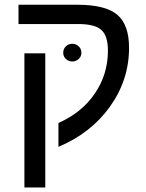

<svg xmlns="http://www.w3.org/2000/svg" viewBox="-20 -619 630 826"><path d="M174.8 -389.6Q174.8 -245.1 174.8 187.5Q152.3 187.5 85 187.5Q85 163.1 85 130.9Q85 -29.3 85 -389.6Q107.4 -389.6 174.8 -389.6ZM59.6 -598.6Q123 -598.6 312.5 -598.6Q433.6 -598.6 484.4 -555.7Q535.2 -512.7 535.2 -413.1Q535.2 -275.4 453.1 -160.2Q371.1 -45.9 231.4 12.7Q231.4 -21.5 231.4 -89.8Q334 -135.7 388.7 -217.8Q444.3 -299.8 444.3 -401.4Q444.3 -465.8 415 -491.2Q386.7 -515.6 316.4 -515.6Q231.4 -515.6 59.6 -515.6Q59.6 -537.1 59.6 -598.6ZM252 -391.6Q252 -409.2 263.7 -419.9Q275.4 -430.7 291 -430.7Q306.6 -430.7 318.4 -419.9Q330.1 -409.2 330.1 -391.6Q330.1 -376 318.4 -365.2Q306.6 -354.5 291 -354.5Q275.4 -354.5 263.7 -365.2Q252 -376 252 -391.6Z"/></svg>

Font: Noto Sans Hebrew DECATHLON 
Style: Regular
Weight: 400
Designer: Monotype Design team
Version: Version 1.03 uh